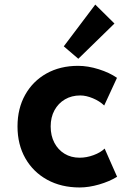

<svg xmlns="http://www.w3.org/2000/svg" viewBox="-20 -825 602 851"><path d="M333 5.9Q251.5 5.9 189.2 -28.3Q127 -62.5 92.3 -123.5Q57.6 -184.6 57.6 -264.6Q57.6 -344.2 91.6 -404.8Q125.5 -465.3 186 -499.3Q246.6 -533.2 326.2 -533.2Q369.6 -533.2 417.7 -518.1Q465.8 -502.9 498.5 -480L441.9 -357.4Q421.4 -377 391.6 -389.4Q361.8 -401.9 335.9 -401.9Q297.4 -401.9 267.8 -384.5Q238.3 -367.2 221.4 -336.2Q204.6 -305.2 204.6 -264.6Q204.6 -223.6 220.9 -192.4Q237.3 -161.1 266.1 -143.6Q294.9 -126 333 -126Q363.8 -126 394.8 -137.5Q425.8 -148.9 443.8 -166.5L499 -41.5Q464.8 -20.5 419.2 -7.3Q373.5 5.9 333 5.9ZM327.1 -564.5 262.7 -619.6 402.3 -804.7 487.3 -720.7Z"/></svg>

Font: Reddit Mono ExtraBold
Style: Regular
Weight: 800
Monospace: yes
Designer: Stephen Hutchings
Foundry: Reddit
Version: Version 1.014